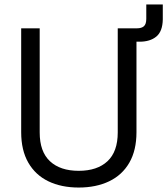

<svg xmlns="http://www.w3.org/2000/svg" viewBox="-20 -827 751 861"><path d="M333 14Q255 14 197 -14Q139 -42 107 -97.5Q75 -153 75 -234V-700H158V-233Q158 -147 204 -104Q250 -61 333 -61Q416 -61 462 -104Q508 -147 508 -233V-700H592V-234Q592 -153 560 -97.5Q528 -42 469.5 -14Q411 14 333 14ZM580 -640V-700H594Q615 -700 625.5 -709.5Q636 -719 636 -743V-807H710V-740Q709 -686 681 -663Q653 -640 606 -640Z"/></svg>

Font: Space Grotesk
Style: Regular
Weight: 400
Designer: Florian Karsten
Foundry: Florian Karsten
Version: Version 2.000